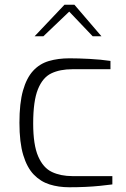

<svg xmlns="http://www.w3.org/2000/svg" viewBox="-20 -784 530 810"><path d="M272 6Q227 6 189 -6Q151 -18 122.5 -47.5Q94 -77 78 -130Q62 -183 62 -266Q62 -349 77 -402Q92 -455 119.5 -485Q147 -515 186 -526.5Q225 -538 273 -538Q310 -538 357.5 -535.5Q405 -533 446 -527V-492H286Q233 -492 196.5 -474.5Q160 -457 140 -407.5Q120 -358 120 -263Q120 -173 141 -124.5Q162 -76 199 -58.5Q236 -41 286 -41H454V-6Q431 -3 402 0Q373 3 340 4.5Q307 6 272 6ZM126 -631 252 -764H294L408 -631H371L272 -735L163 -631Z"/></svg>

Font: Exo Thin Light
Style: Regular
Weight: 300
Version: Version 2.000